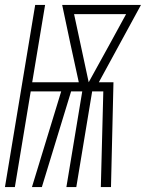

<svg xmlns="http://www.w3.org/2000/svg" viewBox="-32 -755 589 775"><path d="M-12 0 110 -735H150L98 -423H286L252 -579L219 -735H537L367 -423H426L416 0H375L385 -386H340L276 0H236L300 -386H255L137 0H97L215 -386H92L28 0ZM326 -423 412 -579 477 -698H267Z"/></svg>

Font: Iosevka SS04 Extralight
Style: Italic
Weight: 200
Italic angle: -9°
Monospace: yes
Designer: Belleve Invis
Foundry: Belleve Invis
Version: Version 19.0.0; ttfautohint (v1.8.4)